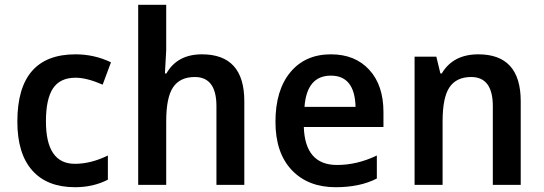

<svg xmlns="http://www.w3.org/2000/svg" viewBox="-20 -780 2295 810"><path d="M448.2 -517.1 413.1 -422.9Q346.2 -452.1 298.8 -452.1Q233.4 -452.1 203.6 -407.2Q173.8 -362.3 173.8 -268.1Q173.8 -88.9 295.9 -88.9Q363.8 -88.9 435.1 -124V-22Q373.5 9.8 296.9 9.8Q178.7 9.8 116 -61Q53.2 -131.8 53.2 -267.1Q53.2 -550.8 298.8 -550.8Q377.9 -550.8 448.2 -517.1Z M893.1 0V-332Q893.1 -455.1 801.8 -455.1Q739.7 -455.1 710.4 -412.1Q681.2 -369.1 681.2 -268.1V0H563V-759.8H681.2V-568.8L675.8 -470.2H682.1Q728 -550.8 832 -550.8Q1010.7 -550.8 1010.7 -353V0Z M1597.7 -244.1H1261.7Q1267.1 -84 1401.9 -84Q1486.8 -84 1569.8 -124V-26.9Q1499 9.8 1396 9.8Q1279.3 9.8 1210.7 -62.7Q1142.1 -135.3 1142.1 -266.1Q1142.1 -399.4 1204.8 -475.1Q1267.6 -550.8 1376 -550.8Q1478 -550.8 1537.8 -485.6Q1597.7 -420.4 1597.7 -307.1ZM1264.6 -329.1H1480Q1476.6 -460.9 1376 -460.9Q1274.4 -460.9 1264.6 -329.1Z M2059.1 0V-332Q2059.1 -455.1 1967.8 -455.1Q1905.8 -455.1 1876.5 -412.1Q1847.2 -369.1 1847.2 -268.1V0H1729V-541H1820.8L1837.9 -470.2H1843.8Q1891.6 -550.8 1998 -550.8Q2176.8 -550.8 2176.8 -353V0Z"/></svg>

Font: Droid Sans TV
Style: Bold
Weight: 600
Version: Version 1.00